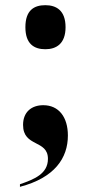

<svg xmlns="http://www.w3.org/2000/svg" viewBox="-20 -567 351 741"><path d="M155 -377C197 -377 233 -398 233 -462C233 -527 197 -547 155 -547C111 -547 78 -527 78 -462C78 -398 111 -377 155 -377ZM57 144V154C191 119 242 43 242 -44C242 -115 207 -161 147 -161C102 -161 69 -135 69 -85C69 2 165 -29 165 46C165 104 112 125 57 144Z"/></svg>

Font: Noto Serif Display ExtraBold
Style: Regular
Weight: 800
Designer: Monotype Design Team
Foundry: Monotype Imaging Inc.
Version: Version 2.009